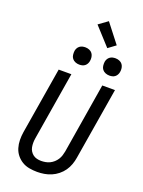

<svg xmlns="http://www.w3.org/2000/svg" viewBox="-212 -1277 1023 1378"><g transform="rotate(20 300.0 -588.5)"><path d="M255 8Q224 8 194 2.5Q164 -3 139.5 -18Q115 -33 97 -55.5Q79 -78 70.5 -106.5Q62 -135 61.5 -165.5Q61 -196 66 -227L150 -735H247L161 -214Q158 -196 158 -179Q158 -162 161 -146Q164 -130 172.5 -116.5Q181 -103 193.5 -93.5Q206 -84 222 -80Q238 -76 255 -76Q271 -76 288 -79Q305 -82 320.5 -89.5Q336 -97 349.5 -109Q363 -121 372.5 -136Q382 -151 387 -167Q392 -183 395 -199L483 -735H580L489 -185Q485 -159 475.5 -132.5Q466 -106 450 -83Q434 -60 411 -41.5Q388 -23 362 -12Q336 -1 309 3.5Q282 8 255 8ZM506 -819Q490 -819 475.5 -825Q461 -831 452 -842.5Q443 -854 441 -869.5Q439 -885 441 -901Q443 -912 448.5 -922Q454 -932 463.5 -939Q473 -946 484 -948.5Q495 -951 506 -951Q522 -951 536.5 -945Q551 -939 559.5 -927.5Q568 -916 570.5 -900.5Q573 -885 570 -869Q568 -858 562.5 -848Q557 -838 548 -831Q539 -824 528 -821.5Q517 -819 506 -819ZM276 -819Q260 -819 245.5 -825Q231 -831 222 -842.5Q213 -854 211 -869.5Q209 -885 211 -901Q213 -912 218.5 -922Q224 -932 233.5 -939Q243 -946 254 -948.5Q265 -951 276 -951Q292 -951 306.5 -945Q321 -939 329.5 -927.5Q338 -916 340.5 -900.5Q343 -885 340 -869Q338 -858 332.5 -848Q327 -838 318 -831Q309 -824 298 -821.5Q287 -819 276 -819ZM425 -999 301 -1135 370 -1185 482 -1041Z"/></g></svg>

Font: Iosevka Aile Medium Oblique
Style: Regular
Weight: 500
Italic angle: -9°
Designer: Belleve Invis
Foundry: Belleve Invis
Version: Version 31.1.0; ttfautohint (v1.8.4)